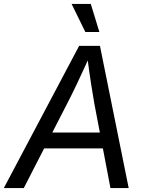

<svg xmlns="http://www.w3.org/2000/svg" viewBox="-41 -962 748 982"><path d="M-21.5 0 363.8 -727.5H470.2L617.2 0H523.9L441.4 -432.6Q435.1 -468.3 425.3 -530Q415.5 -591.8 403.8 -684.1H422.4Q382.3 -595.7 353 -534.2Q323.7 -472.7 302.7 -432.6L80.6 0ZM145.5 -203.1 158.7 -284.2H530.8L517.6 -203.1ZM395.5 -798.3 325.2 -941.9H423.3L467.3 -798.3Z"/></svg>

Font: Inter 16pt
Style: Italic
Weight: 400
Italic angle: -9.3988°
Version: Version 4.001;git-66647c0bb